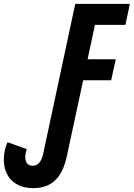

<svg xmlns="http://www.w3.org/2000/svg" viewBox="-98 -734 693 995"><path d="M74 241C181 241 227 173 248 77L333 -318H478L502 -427H356L394 -605H552L575 -714H292L126 62C117 105 98 125 71 125C43 125 33 103 33 82C33 66 36 53 41 39L-59 3C-69 26 -78 52 -78 94C-78 181 -23 241 74 241Z"/></svg>

Font: Noto Sans ExtraCondensed
Style: Bold Italic
Weight: 700
Width: 2
Italic angle: -12°
Designer: Monotype Design Team
Foundry: Monotype Imaging Inc.
Version: Version 2.013